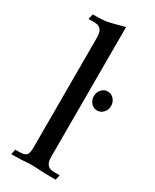

<svg xmlns="http://www.w3.org/2000/svg" viewBox="-183 -747 647 799"><g transform="rotate(30 141.0 -347.5)"><path d="M171.4 -76.2Q171.4 -52.2 177.7 -41.3Q184.1 -30.3 193.6 -27.1Q203.1 -23.9 212.9 -23.9H240.7L234.9 0.5Q173.3 0.5 134.3 -2.4Q126.5 -2.9 115.7 -2.9Q108.4 -2.9 103 -2.4Q76.2 0.5 22 0.5L27.3 -23.9H46.9Q68.8 -23.9 78.6 -31.7Q88.4 -39.6 88.4 -69.3V-596.2Q88.4 -619.1 82 -630.1Q75.7 -641.1 66.2 -644.3Q56.6 -647.5 46.9 -647.5H19L24.9 -672.4Q71.3 -672.4 94.7 -676.8Q110.8 -679.7 171.4 -696.3ZM240.2 -335Q222.7 -335 210.7 -348.4Q198.7 -361.8 198.7 -380.4Q198.7 -399.4 210.7 -412.8Q222.7 -426.3 240.2 -426.3Q257.3 -426.3 269.5 -412.8Q281.7 -399.4 281.7 -380.4Q281.7 -361.8 269.5 -348.4Q257.3 -335 240.2 -335Z"/></g></svg>

Font: Quaaykop
Style: Regular
Weight: 400
Designer: Tup Wanders
Foundry: Free font, DO NOT SELL
Version: Version 1.00;July 31, 2023;FontCreator 11.5.0.2430 64-bit